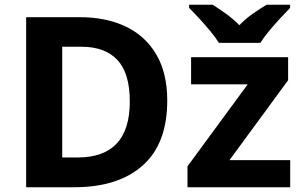

<svg xmlns="http://www.w3.org/2000/svg" viewBox="-20 -786 1268 806"><path d="M682.1 -363.8Q682.1 -183.1 579.3 -91.6Q476.6 0 292 0H89.8V-713.9H314Q426.3 -713.9 508.8 -674.1Q591.3 -634.3 636.7 -556.4Q682.1 -478.5 682.1 -363.8ZM524.9 -359.9Q524.9 -478.5 472.9 -534.2Q420.9 -589.8 321.8 -589.8H241.2V-125H306.2Q524.9 -125 524.9 -359.9ZM1198.2 0H767.1V-87.9L1020 -432.1H782.2V-545.9H1189.5V-449.2L943.4 -113.8H1198.2ZM898.9 -606Q885.3 -628.4 862.8 -655.5Q840.3 -682.6 816.4 -708.5Q792.5 -734.4 773.9 -752.9V-766.1H873Q898.9 -749.5 928.7 -728.3Q958.5 -707 984.9 -680.2Q1010.7 -707 1041.7 -728.8Q1072.8 -750.5 1099.1 -766.1H1197.8V-752.9Q1180.2 -734.9 1156.2 -709Q1132.3 -683.1 1109.6 -655.8Q1086.9 -628.4 1072.8 -606Z"/></svg>

Font: Open Sans
Style: Bold
Weight: 700
Designer: Monotype Design Team
Foundry: Monotype Imaging Inc.
Version: Version 3.000; ttfautohint (v1.8.4)